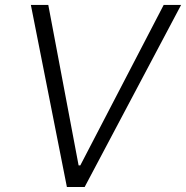

<svg xmlns="http://www.w3.org/2000/svg" viewBox="-20 -747 743 767"><path d="M172.9 -727.3 294 -86.3H300.8L633.9 -727.3H703.5L318.2 0H247.2L103.3 -727.3Z"/></svg>

Font: Inter UI Light
Style: Italic
Weight: 300
Italic angle: 9.39999°
Designer: Rasmus Andersson
Foundry: rsms
Version: 3.2;8d6f07862